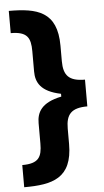

<svg xmlns="http://www.w3.org/2000/svg" viewBox="-60 -779 529 975"><g transform="rotate(-5 204.5 -291.5)"><path d="M23.1 -741.1V-627.8C107.2 -627.8 124.3 -595.5 124.3 -527V-423.3C124.3 -368.6 147.7 -319.6 250.7 -298.7V-284.4C147.7 -263.5 124.3 -214.5 124.3 -160.2V-56.5C124.3 12.4 107.2 44.7 23.1 44.7V157.7C166.5 157.7 269.2 133.9 269.2 -41.2V-119.7C269.2 -192.5 296.5 -223.4 378.2 -223.4V-359.7C296.5 -359.7 269.2 -390.6 269.2 -463.4V-542.3C269.2 -717.3 166.5 -741.1 23.1 -741.1Z"/></g></svg>

Font: Karasuma Gothic
Style: Bold
Weight: 700
Designer: Rasmus Andersson / Ryoko Nishizuka
Foundry: Genbu
Version: Version 1.00